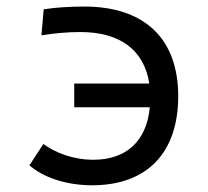

<svg xmlns="http://www.w3.org/2000/svg" viewBox="-20 -547 626 577"><path d="M256.8 9.8C422.9 9.8 515.6 -88.9 515.6 -257.8C515.6 -431.6 413.6 -527.3 233.4 -527.3C186.5 -527.3 146 -524.4 111.3 -519L104.5 -440.9C145.5 -447.3 183.6 -450.7 221.7 -450.7C340.3 -450.7 413.1 -397 428.7 -295.9H203.1V-224.6H430.2C420.9 -123.5 359.9 -66.9 260.7 -66.9C198.7 -66.9 144.5 -88.9 110.4 -114.3L68.4 -50.3C106 -16.6 174.3 9.8 256.8 9.8Z"/></svg>

Font: Cascadia Mono PL SemiLight
Style: Regular
Weight: 350
Monospace: yes
Designer: Aaron Bell
Foundry: Saja Typeworks
Version: Version 2404.023